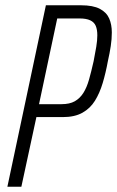

<svg xmlns="http://www.w3.org/2000/svg" viewBox="-20 -708 444 728"><path d="M8 0 154 -688H287Q333 -688 358.5 -674.5Q384 -661 394 -638Q404 -615 404 -585Q404 -560 400 -533.5Q396 -507 389 -476Q381 -432 369.5 -393.5Q358 -355 340 -326Q322 -297 292.5 -280.5Q263 -264 218 -264H118L61 0ZM128 -313H213Q244 -313 263.5 -324Q283 -335 296 -355.5Q309 -376 317.5 -406Q326 -436 335 -476Q341 -506 345 -530.5Q349 -555 349 -574Q349 -596 343 -610Q337 -624 322 -631Q307 -638 282 -638H197Z"/></svg>

Font: Saira ExtraCondensed Light
Style: Italic
Weight: 300
Width: 2
Italic angle: -12°
Designer: Hector Gatti with collaboration of the Omnibus-Type team
Foundry: Omnibus-Type
Version: Version 1.101